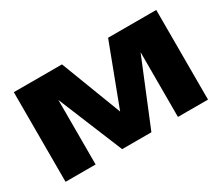

<svg xmlns="http://www.w3.org/2000/svg" viewBox="-102 -815 1224 1060"><g transform="rotate(-30 510.5 -285.5)"><path d="M56.4 0V-571.4H363.4L539.6 -111.2H483.2L657.4 -571.4H964.4V0H772.8V-494.2H806.2L603.6 0H417.2L214.6 -492.2L248 -493.8V0Z"/></g></svg>

Font: Unbounded
Style: Regular
Weight: 400
Designer: Luke Prowse, Jean-Baptiste Morizot, Fátima Lázaro, Florian Runge
Foundry: NaN
Version: Version 1.701;gftools[0.9.28.dev5+ged2979d]